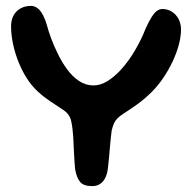

<svg xmlns="http://www.w3.org/2000/svg" viewBox="-20 -622 656 652"><path d="M292.6 10Q264.2 10 252.4 -3.8Q240.5 -17.6 235.2 -46.6Q234.2 -56.9 233.2 -70.4Q232.2 -83.9 231.5 -98.8Q230.8 -113.8 230 -129.2Q229.2 -144.7 228.6 -158.4Q226.6 -189.1 221.6 -211.6Q216.5 -234.2 195.6 -248.2Q172.1 -263.6 149.9 -278.5Q127.7 -293.4 109.1 -310.6Q87.9 -329.8 70.9 -356.4Q54 -383.1 42.1 -413.4Q30.2 -443.6 23.9 -474.5Q17.6 -505.3 17.6 -532.4Q17.6 -554.7 26.3 -570.1Q35.1 -585.6 50.4 -593.8Q65.7 -602 85.1 -602Q101.6 -602 114.6 -587.8Q127.6 -573.6 138.2 -540.2Q144.4 -516.9 153.5 -492.1Q162.6 -467.4 174.1 -444.2Q188.4 -413.6 207 -387.9Q225.6 -362.2 248.3 -347.1Q271.1 -331.9 297.3 -331.9Q321.4 -331.9 344.8 -346.5Q368.2 -361.1 389.3 -383.9Q417 -414 439.1 -452.1Q461.1 -490.2 473.4 -522.4Q489.2 -557.9 502.3 -574.7Q515.4 -591.4 531.6 -591.4Q549.8 -591.4 564.1 -582Q578.4 -572.6 586.6 -557Q594.7 -541.3 594.7 -521.9Q594.7 -498 587.2 -470Q579.7 -442 566.2 -413.1Q552.6 -384.2 534.4 -357.4Q516.2 -330.6 494.8 -309.3Q470.3 -285.1 445.7 -267.5Q421.1 -250 400 -236.6Q385.8 -227.3 378.1 -219.4Q370.5 -211.4 366.5 -201.9Q362.5 -192.3 359.1 -177.9Q357.6 -167.6 356.1 -152.1Q354.6 -136.6 353 -118.8Q351.5 -100.9 349.9 -82.8Q348.3 -64.7 346.2 -48.7Q342.9 -21.1 329.3 -5.6Q315.7 10 292.6 10Z"/></svg>

Font: Gluten Thin
Style: Regular
Weight: 100
Designer: Tyler Finck
Foundry: Etcetera Type Company
Version: Version 1.300